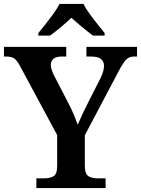

<svg xmlns="http://www.w3.org/2000/svg" viewBox="-22 -951 713 971"><path d="M162 0V-49H201Q228 -49 247.5 -59Q267 -69 267 -112V-268L82 -612Q67 -641 53 -653Q39 -665 11 -665H-2V-714H313V-665H290Q261 -665 248 -653.5Q235 -642 235 -624Q235 -611 240 -596.5Q245 -582 251 -570L325 -427Q341 -396 352 -369.5Q363 -343 371 -320Q381 -344 395.5 -375Q410 -406 427 -439L487 -557Q497 -578 500.5 -593Q504 -608 504 -617Q504 -665 440 -665H415V-714H671V-665H655Q631 -665 615.5 -649Q600 -633 576 -587L407 -267V-115Q407 -70 426 -59.5Q445 -49 472 -49H512V0ZM172 -784Q188 -803 208.5 -829Q229 -855 248.5 -882Q268 -909 279 -931H400Q411 -909 430.5 -882Q450 -855 471 -829Q492 -803 507 -784V-771H448Q425 -788 393.5 -814Q362 -840 339 -861Q317 -840 286 -814Q255 -788 231 -771H172Z"/></svg>

Font: Noto Serif Tibetan SemiBold
Style: Regular
Weight: 600
Designer: Monotype Design Team
Foundry: Monotype Imaging Inc.
Version: Version 2.103; ttfautohint (v1.8.4.7-5d5b)